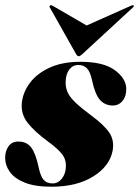

<svg xmlns="http://www.w3.org/2000/svg" viewBox="-26 -697 527 727"><path d="M173.5 -2.5Q194 -2.5 208.5 -21Q223 -39.5 223.5 -67Q224.5 -94.5 207.5 -115.2Q190.5 -136 154.5 -162Q104.5 -199 78.8 -231.8Q53 -264.5 56.5 -306.5Q60.5 -347 87 -382.8Q113.5 -418.5 161.8 -440.8Q210 -463 278.5 -463Q365 -463 407.8 -432Q450.5 -401 452 -363Q453 -333.5 438.5 -315.5Q424 -297.5 401 -297.5Q372 -297.5 353 -318.2Q334 -339 322.5 -393Q315.5 -426 303 -438.5Q290.5 -451 270.5 -451Q249.5 -451 236.2 -433.5Q223 -416 222.5 -386Q222 -365.5 230.2 -347.2Q238.5 -329 260 -308.5Q281.5 -288 320.5 -259Q368 -224 387.8 -194.8Q407.5 -165.5 400.5 -126.5Q389.5 -68 327.2 -29Q265 10 168.5 10Q106 10 67.2 -5.8Q28.5 -21.5 11 -46.5Q-6.5 -71.5 -6.5 -99Q-6.5 -125 6.2 -143Q19 -161 43.5 -161Q75 -161 92 -138.8Q109 -116.5 120 -65Q127 -30.5 138.8 -16.5Q150.5 -2.5 173.5 -2.5ZM284 -490.5Q276.5 -484 272 -484Q267.5 -484 263 -490.5L162.5 -669Q160 -673.5 164 -676.5Q167 -678.5 172 -676L302 -600.5L471.5 -676Q478.5 -678.5 480 -676.5Q482.5 -674 477.5 -669Z"/></svg>

Font: Fraunces 144pt Black
Style: Italic
Weight: 900
Italic angle: -16°
Version: Version 1.000;[0bf87f6ff]